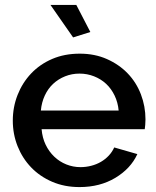

<svg xmlns="http://www.w3.org/2000/svg" viewBox="-20 -750 635 780"><path d="M303 10Q242 10 192 -11.5Q142 -33 106.5 -70Q71 -107 51.5 -156Q32 -205 32 -260Q32 -315 51.5 -364.5Q71 -414 106.5 -451.5Q142 -489 192 -510.5Q242 -532 304 -532Q365 -532 414.5 -510Q464 -488 499 -451.5Q534 -415 552.5 -366.5Q571 -318 571 -265Q571 -253 570 -242.5Q569 -232 568 -225H149Q152 -190 165.5 -162Q179 -134 200.5 -113.5Q222 -93 249.5 -82Q277 -71 307 -71Q329 -71 350.5 -76.5Q372 -82 390 -92.5Q408 -103 422 -118Q436 -133 444 -151L538 -124Q511 -65 448.5 -27.5Q386 10 303 10ZM462 -301Q459 -334 445.5 -362Q432 -390 411 -409.5Q390 -429 362 -440Q334 -451 303 -451Q272 -451 244.5 -440Q217 -429 196 -409.5Q175 -390 162 -362Q149 -334 146 -301ZM185 -730H290L347 -620L277 -598Z"/></svg>

Font: IngvarSans
Style: Regular
Weight: 600
Version: Version 3.000